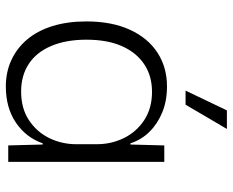

<svg xmlns="http://www.w3.org/2000/svg" viewBox="-88 -682 778 641"><g transform="rotate(90 300.5 -361.0)"><path d="M268 8Q220 8 180 -10.5Q140 -29 111 -63.5Q82 -98 66.5 -148Q51 -198 51 -261Q51 -345 78.5 -405.5Q106 -466 155 -498Q204 -530 268 -530Q316 -530 354 -514.5Q392 -499 419 -472Q446 -445 458 -408H462L465 -521H520V0H465L462 -115H458Q439 -60 389.5 -26Q340 8 268 8ZM285 -43Q341 -43 380.5 -69Q420 -95 440.5 -137Q461 -179 461 -228V-295Q461 -344 440.5 -386Q420 -428 380.5 -454Q341 -480 286 -480Q233 -480 194 -454Q155 -428 133.5 -379.5Q112 -331 112 -261Q112 -193 133 -143.5Q154 -94 193 -68.5Q232 -43 285 -43ZM282 -592 348 -730H410L329 -592Z"/></g></svg>

Font: Mona Sans ExtraLight Light
Style: Regular
Weight: 300
Version: Version 2.000